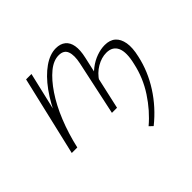

<svg xmlns="http://www.w3.org/2000/svg" viewBox="-149 -579 933 933"><g transform="rotate(-45 317.5 -113.0)"><path d="M47 0Q69 -91 102 -167.5Q135 -244 175 -299Q215 -354 258.5 -384.5Q302 -415 343 -415Q374 -415 393 -399.5Q412 -384 417 -354.5Q422 -325 412 -281L349 0H314L374 -280Q384 -327 374 -354Q364 -381 329 -381Q293 -381 256.5 -351Q220 -321 185 -269Q150 -217 122 -148Q94 -79 76 0ZM38 0 134 -410H171L75 0ZM412 189 394 172Q452 123 496.5 55Q541 -13 558 -92Q574 -158 559 -192Q544 -226 501 -226Q468 -226 434.5 -206.5Q401 -187 379 -152L362 -167Q383 -196 409.5 -216.5Q436 -237 465.5 -247.5Q495 -258 522 -258Q557 -258 577.5 -240Q598 -222 604 -187.5Q610 -153 598 -102Q580 -19 532 56Q484 131 412 189Z"/></g></svg>

Font: Ysabeau ExtraLight
Style: Italic
Weight: 250
Italic angle: -12°
Version: Version 2.000;gftools[0.9.27.dev2+g8671c4b]